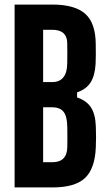

<svg xmlns="http://www.w3.org/2000/svg" viewBox="-20 -820 475 840"><path d="M43.9 0V-800H209Q307.8 -800 353.2 -759.3Q398.7 -718.7 398.9 -624.8Q399.2 -599.9 399.2 -579.6Q399.2 -559.2 398.2 -539.6Q395.2 -489 376.3 -459.3Q357.3 -429.6 317.2 -415.9V-393.6Q358.7 -380 378.1 -349.9Q397.4 -319.8 399.2 -267.7Q400.2 -243 400.2 -221.8Q400.2 -200.7 399.2 -175.2Q395.3 -81.8 351.6 -40.9Q307.9 0 209.1 0ZM168.7 -110.3H209.1Q241.1 -110.3 257.6 -127.1Q274.1 -143.9 274.4 -176.8Q274.8 -199.1 274.8 -219.5Q274.8 -239.9 274.4 -262Q274.1 -310.1 258.5 -330.3Q243 -350.6 207.9 -350.6H168.7ZM168.7 -460.9H208.7Q240.9 -460.9 257.4 -481.9Q273.9 -502.9 274.1 -542.8Q274.6 -565.8 274.6 -587.3Q274.6 -608.7 274.1 -631.2Q273.9 -660.2 257.4 -674.9Q240.9 -689.7 209 -689.7H168.7Z"/></svg>

Font: Big Shoulders Display SC Thin
Style: Regular
Weight: 100
Designer: Patric King
Foundry: XO Type Co
Version: Version 2.002